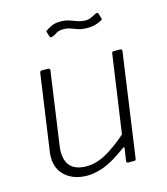

<svg xmlns="http://www.w3.org/2000/svg" viewBox="-111 -818 795 914"><g transform="rotate(-15 286.5 -361.0)"><path d="M207 10Q142 10 101.5 -25Q61 -60 61 -118Q61 -123 61 -128.5Q61 -134 62 -140L116 -520Q117 -526 119.5 -528Q122 -530 126 -530H156Q162 -530 164.5 -527Q167 -524 166 -519L115 -159Q114 -152 113.5 -146Q113 -140 113 -134Q113 -82 139.5 -58Q166 -34 214 -34Q264 -34 313.5 -62Q363 -90 416 -137L471 -521Q472 -527 474.5 -528.5Q477 -530 481 -530H511Q516 -530 519 -527Q522 -524 521 -519L449 -9Q448 -4 447 -2Q446 0 440 0H411Q407 0 404 -2.5Q401 -5 402 -9L411 -69Q412 -74 410 -75.5Q408 -77 403 -73Q335 -23 290 -6.5Q245 10 207 10ZM460 -687Q448 -680 431 -674.5Q414 -669 388 -669Q362 -669 344.5 -675Q327 -681 311 -687Q295 -693 275 -693Q252 -693 239.5 -684Q227 -675 215 -672Q209 -670 207 -671.5Q205 -673 203 -678L197 -697Q196 -701 195.5 -703.5Q195 -706 198 -707Q215 -719 231.5 -725.5Q248 -732 271 -732Q295 -732 313.5 -726Q332 -720 350.5 -713Q369 -706 390 -706Q402 -706 410.5 -709Q419 -712 427 -716.5Q435 -721 444 -725Q451 -727 454 -725.5Q457 -724 458 -718L464 -698Q465 -694 465 -691.5Q465 -689 460 -687Z"/></g></svg>

Font: Libre Franklin ExtraLight
Style: Italic
Weight: 250
Italic angle: -8°
Designer: Pablo Impallari, Rodrigo Fuenzalida, Nhung Nguyen
Foundry: Impallari Type
Version: Version 3.000